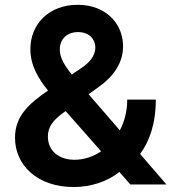

<svg xmlns="http://www.w3.org/2000/svg" viewBox="-20 -756 707 787"><path d="M282.7 10.7C345.7 10.7 417 -8.8 469.2 -51.3L514.2 0H662.1L554.2 -125C591.8 -174.8 618.7 -248.5 618.7 -347.7H501.5C501.5 -300.3 490.2 -257.3 471.2 -221.7L343.3 -369.6L387.7 -401.9C447.3 -444.8 484.4 -499.5 484.4 -566.4C484.4 -659.7 413.6 -736.3 298.3 -736.3C181.2 -736.3 104.5 -657.7 104.5 -554.7C104.5 -488.8 135.7 -436 176.8 -384.8C96.2 -329.6 41.5 -278.8 41.5 -191.4C41.5 -79.1 132.8 10.7 282.7 10.7ZM176.3 -196.3C176.3 -235.8 197.3 -263.2 240.2 -294.4L249 -300.8L394.5 -135.7C361.3 -113.3 323.2 -101.1 285.6 -101.1C220.2 -101.1 176.3 -138.7 176.3 -196.3ZM225.1 -553.7C225.1 -595.7 254.9 -624.5 299.8 -624.5C344.7 -624.5 370.6 -596.7 370.6 -561C370.6 -524.9 344.2 -498 314.9 -478L274.4 -450.7C244.1 -487.8 225.1 -519.5 225.1 -553.7Z"/></svg>

Font: Raveo SemiBold
Style: Regular
Weight: 600
Designer: Jakub Foglar, Rasmus Andersson (Inter)
Foundry: Jakubfoglar.com
Version: Version 1.100;Glyphs 3.2.3 (3260)